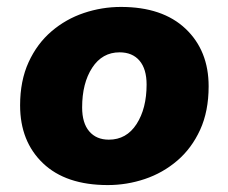

<svg xmlns="http://www.w3.org/2000/svg" viewBox="-20 -523 659 554"><path d="M291 11Q170 11 104 -52Q38 -115 38 -219Q38 -290 62.5 -343.5Q87 -397 128.5 -432.5Q170 -468 222 -485.5Q274 -503 329 -503Q449 -503 515.5 -440Q582 -377 582 -274Q582 -202 557.5 -148.5Q533 -95 491.5 -59.5Q450 -24 398 -6.5Q346 11 291 11ZM294 -120Q345 -120 374 -165Q403 -210 403 -279Q403 -324 382.5 -348Q362 -372 325 -372Q275 -372 246 -327.5Q217 -283 217 -213Q217 -168 237.5 -144Q258 -120 294 -120Z"/></svg>

Font: Nunito Black
Style: Italic
Weight: 900
Italic angle: -9°
Designer: Vernon Adams
Foundry: Vernon Adams
Version: Version 3.601; ttfautohint (v1.8.2.53-6de2)